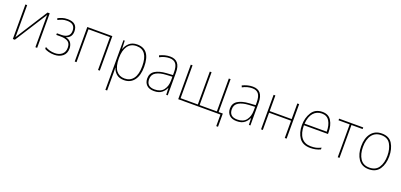

<svg xmlns="http://www.w3.org/2000/svg" viewBox="18 -1533 5768 2760"><g transform="rotate(20 2901.5 -153.0)"><path d="M112 -528H85V0H116L431 -494Q430 -472 430 -459.5Q430 -447 430 -426V0H457V-528H424L111 -37Q112 -60 112 -74.5Q112 -89 112 -114Z M731 -538Q685 -538 650 -527Q615 -516 583 -499L593 -475Q625 -492 657.5 -502.5Q690 -513 731 -513Q852 -513 852 -404Q852 -348 816 -321Q780 -294 719 -294H652V-269H719Q792 -269 831 -242.5Q870 -216 870 -151Q870 -86 828 -50.5Q786 -15 720 -15Q637 -15 571 -55V-25Q595 -11 633 -0.5Q671 10 720 10Q796 10 847 -31Q898 -72 898 -150Q898 -197 874.5 -234Q851 -271 795 -283V-285Q880 -312 880 -404Q880 -538 731 -538Z M1415 -528V0H1388V-503H1059V0H1032V-528Z M1794 -513Q1967 -513 1967 -269Q1967 -143 1919.5 -79Q1872 -15 1786 -15Q1705 -15 1658.5 -74.5Q1612 -134 1612 -262V-265Q1612 -382 1658.5 -447.5Q1705 -513 1794 -513ZM1795 -538Q1718 -538 1673 -496Q1628 -454 1612 -402H1610L1605 -528H1585V232H1612V15Q1612 -16 1612 -49Q1612 -82 1610 -116H1612Q1628 -64 1670 -27Q1712 10 1786 10Q1885 10 1940.5 -63Q1996 -136 1996 -269Q1996 -538 1795 -538Z M2426 -275V-220Q2426 -129 2382 -72Q2338 -15 2246 -15Q2123 -15 2123 -129Q2123 -199 2180 -232Q2237 -265 2333 -270ZM2298 -537Q2256 -537 2216.5 -526.5Q2177 -516 2140 -498L2150 -472Q2223 -512 2298 -512Q2363 -512 2394.5 -472.5Q2426 -433 2426 -343V-300L2330 -294Q2219 -287 2156.5 -247.5Q2094 -208 2094 -129Q2094 -66 2132.5 -28Q2171 10 2245 10Q2321 10 2363 -23.5Q2405 -57 2425 -103H2427L2431 0H2454V-350Q2454 -537 2298 -537Z M3224 -528V-25H3288V177H3261V0H2615V-528H2642V-25H2906V-528H2933V-25H3197V-528Z M3691 -275V-220Q3691 -129 3647 -72Q3603 -15 3511 -15Q3388 -15 3388 -129Q3388 -199 3445 -232Q3502 -265 3598 -270ZM3563 -537Q3521 -537 3481.5 -526.5Q3442 -516 3405 -498L3415 -472Q3488 -512 3563 -512Q3628 -512 3659.5 -472.5Q3691 -433 3691 -343V-300L3595 -294Q3484 -287 3421.5 -247.5Q3359 -208 3359 -129Q3359 -66 3397.5 -28Q3436 10 3510 10Q3586 10 3628 -23.5Q3670 -57 3690 -103H3692L3696 0H3719V-350Q3719 -537 3563 -537Z M3909 -528V-289H4245V-528H4273V0H4245V-264H3909V0H3882V-528Z M4628 -538Q4519 -538 4466 -454.5Q4413 -371 4413 -259Q4413 -143 4466.5 -66.5Q4520 10 4637 10Q4721 10 4790 -23V-50Q4746 -29 4714 -22Q4682 -15 4637 -15Q4541 -15 4491 -80Q4441 -145 4441 -266H4809V-291Q4809 -395 4766 -466.5Q4723 -538 4628 -538ZM4628 -513Q4706 -513 4743.5 -451.5Q4781 -390 4781 -291H4442Q4450 -400 4500 -456.5Q4550 -513 4628 -513Z M5253 -503H5082V0H5055V-503H4884V-528H5253Z M5747 -264Q5747 -379 5698 -458.5Q5649 -538 5537 -538Q5433 -538 5375 -464Q5317 -390 5317 -264Q5317 -146 5370.5 -68Q5424 10 5531 10Q5642 10 5694.5 -69Q5747 -148 5747 -264ZM5345 -264Q5345 -381 5395 -447Q5445 -513 5537 -513Q5635 -513 5677 -440.5Q5719 -368 5719 -264Q5719 -155 5673.5 -85Q5628 -15 5531 -15Q5437 -15 5391 -84.5Q5345 -154 5345 -264Z"/></g></svg>

Font: Noto Sans Display Thin
Style: Regular
Weight: 250
Designer: Monotype Design Team
Foundry: Monotype Imaging Inc.
Version: Version 1.900